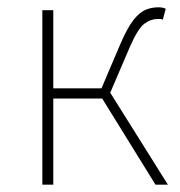

<svg xmlns="http://www.w3.org/2000/svg" viewBox="-20 -506 492 526"><path d="M96 0V-478H126V-264H258L310 -386Q329 -430 345.5 -451Q362 -472 378.5 -479Q395 -486 414 -486Q426 -486 434 -482L426 -452Q422 -454 419.5 -454Q417 -454 412 -454Q393 -454 375.5 -441Q358 -428 336 -378L282 -252L440 0H406L260 -236H126V0Z"/></svg>

Font: Source Sans Variable
Style: Regular
Weight: 200
Designer: Paul D. Hunt
Foundry: Adobe Systems Incorporated
Version: Version 3.006;hotconv 1.0.111;makeotfexe 2.5.65597